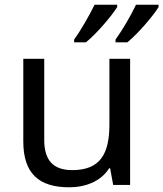

<svg xmlns="http://www.w3.org/2000/svg" viewBox="-20 -786 694 816"><path d="M654 -756V-766H558C537 -721 499 -656 471 -618V-606H521C566 -642 633 -721 654 -756ZM478 -756V-766H382C360 -721 323 -656 295 -618V-606H345C390 -642 457 -721 478 -756ZM274 10C343 10 409 -15 444 -71H448L461 0H533V-536H445V-257C445 -132 406 -63 287 -63C206 -63 168 -105 168 -191V-536H79V-185C79 -49 145 10 274 10Z"/></svg>

Font: Noto Sans Math
Style: Regular
Weight: 400
Designer: Monotype Design Team, Delve Withrington, Jeff Kellem
Foundry: Monotype Imaging Inc., Delve Fonts LLC
Version: Version 3.000